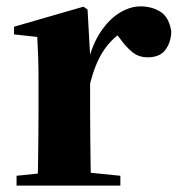

<svg xmlns="http://www.w3.org/2000/svg" viewBox="-20 -583 560 603"><path d="M32 0V-31L139 -42H249L358 -31V0ZM97 0Q99 -26 99.5 -68.5Q100 -111 100.5 -157Q101 -203 101 -238V-321Q101 -371 100 -401Q99 -431 97 -467L24 -475V-499L242 -562L255 -553L263 -409V-408V-238Q263 -203 263.5 -157Q264 -111 264.5 -68.5Q265 -26 266 0ZM263 -321 224 -386H256Q270 -444 296.5 -483.5Q323 -523 356 -543Q389 -563 421 -563Q457 -563 484 -546Q511 -529 518 -484Q517 -450 499.5 -426.5Q482 -403 444 -403Q416 -403 396 -419Q376 -435 356 -463L333 -492L365 -484Q327 -458 303 -420.5Q279 -383 263 -321Z"/></svg>

Font: Noto Serif TC ExtraLight Black
Style: Regular
Weight: 900
Version: Version 2.003-H1;hotconv 1.1.1;makeotfexe 2.6.0